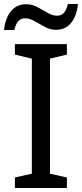

<svg xmlns="http://www.w3.org/2000/svg" viewBox="-34 -933 407 953"><path d="M40 -662V-714H298V-662L214 -642V-71L298 -52V0H40V-52L124 -71V-642ZM-14 -784Q-8 -843 20.5 -877.5Q49 -912 96 -912Q126 -912 152.5 -897.5Q179 -883 203 -869Q227 -855 248 -855Q271 -855 283.5 -869.5Q296 -884 303 -913H353Q347 -854 319 -819.5Q291 -785 244 -785Q216 -785 189.5 -799Q163 -813 138.5 -827.5Q114 -842 92 -842Q68 -842 56 -827.5Q44 -813 37 -784Z"/></svg>

Font: BC Sans
Style: Regular
Weight: 400
Designer: Monotype Design Team
Province of B.C.
Foundry: Monotype Imaging Inc.
Version: Version 2.000;GOOG;noto-source:20170915:90ef993387c0